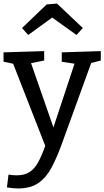

<svg xmlns="http://www.w3.org/2000/svg" viewBox="-26 -822 588 1082"><path d="M13 234 22 162Q35 164 46.5 165Q58 166 68 166Q112 166 140.5 147.5Q169 129 189 92.5Q209 56 229 0L48 -463L-6 -474V-527L223 -534V-481L149 -466L275 -104L394 -463L322 -474V-527L542 -534V-481L488 -467L318 1Q292 71 263 125Q234 179 190 209.5Q146 240 76 240Q48 240 13 234ZM133 -625 98 -664 237 -797 295 -802 441 -664 405 -625 268 -723Z"/></svg>

Font: Bitter Medium
Style: Regular
Weight: 500
Designer: Sol Matas, and Bitter project Authors
Foundry: Sol Matas
Version: Version 2.001